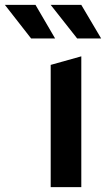

<svg xmlns="http://www.w3.org/2000/svg" viewBox="-125 -764 434 784"><path d="M-105 -744 2 -607H100L20 -744ZM82 -744 190 -607H288L207 -744ZM82 -499V0H207V-534Z"/></svg>

Font: Talent
Style: Bold
Weight: 600
Designer: Mike Powis
Version: Version 1.001;hotconv 1.0.109;makeotfexe 2.5.65596